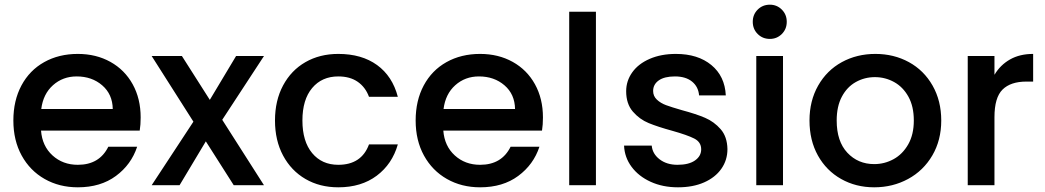

<svg xmlns="http://www.w3.org/2000/svg" viewBox="-20 -790 4457 819"><path d="M580 -289Q580 -258 576 -233H155Q160 -167 204 -127Q248 -87 312 -87Q404 -87 442 -164H565Q540 -88 474.5 -39.5Q409 9 312 9Q233 9 170.5 -26.5Q108 -62 72.5 -126.5Q37 -191 37 -276Q37 -361 71.5 -425.5Q106 -490 168.5 -525Q231 -560 312 -560Q390 -560 451 -526Q512 -492 546 -430.5Q580 -369 580 -289ZM461 -325Q460 -388 416 -426Q372 -464 307 -464Q248 -464 206 -426.5Q164 -389 156 -325Z M928 -279 1106 0H977L858 -187L746 0H627L805 -271L627 -551H756L875 -364L987 -551H1106Z M1153 -276Q1153 -361 1187.5 -425.5Q1222 -490 1283 -525Q1344 -560 1423 -560Q1523 -560 1588.5 -512.5Q1654 -465 1677 -377H1554Q1539 -418 1506 -441Q1473 -464 1423 -464Q1353 -464 1311.5 -414.5Q1270 -365 1270 -276Q1270 -187 1311.5 -137Q1353 -87 1423 -87Q1522 -87 1554 -174H1677Q1653 -90 1587 -40.5Q1521 9 1423 9Q1344 9 1283 -26.5Q1222 -62 1187.5 -126.5Q1153 -191 1153 -276Z M2296 -289Q2296 -258 2292 -233H1871Q1876 -167 1920 -127Q1964 -87 2028 -87Q2120 -87 2158 -164H2281Q2256 -88 2190.5 -39.5Q2125 9 2028 9Q1949 9 1886.5 -26.5Q1824 -62 1788.5 -126.5Q1753 -191 1753 -276Q1753 -361 1787.5 -425.5Q1822 -490 1884.5 -525Q1947 -560 2028 -560Q2106 -560 2167 -526Q2228 -492 2262 -430.5Q2296 -369 2296 -289ZM2177 -325Q2176 -388 2132 -426Q2088 -464 2023 -464Q1964 -464 1922 -426.5Q1880 -389 1872 -325Z M2522 -740V0H2408V-740Z M2872 9Q2807 9 2755.5 -14.5Q2704 -38 2674 -78.5Q2644 -119 2642 -169H2760Q2763 -134 2793.5 -110.5Q2824 -87 2870 -87Q2918 -87 2944.5 -105.5Q2971 -124 2971 -153Q2971 -184 2941.5 -199Q2912 -214 2848 -232Q2786 -249 2747 -265Q2708 -281 2679.5 -314Q2651 -347 2651 -401Q2651 -445 2677 -481.5Q2703 -518 2751.5 -539Q2800 -560 2863 -560Q2957 -560 3014.5 -512.5Q3072 -465 3076 -383H2962Q2959 -420 2932 -442Q2905 -464 2859 -464Q2814 -464 2790 -447Q2766 -430 2766 -402Q2766 -380 2782 -365Q2798 -350 2821 -341.5Q2844 -333 2889 -320Q2949 -304 2987.5 -287.5Q3026 -271 3054 -239Q3082 -207 3083 -154Q3083 -107 3057 -70Q3031 -33 2983.5 -12Q2936 9 2872 9Z M3264 -624Q3233 -624 3212 -645Q3191 -666 3191 -697Q3191 -728 3212 -749Q3233 -770 3264 -770Q3294 -770 3315 -749Q3336 -728 3336 -697Q3336 -666 3315 -645Q3294 -624 3264 -624ZM3320 -551V0H3206V-551Z M3709 9Q3631 9 3568 -26.5Q3505 -62 3469 -126.5Q3433 -191 3433 -276Q3433 -360 3470 -425Q3507 -490 3571 -525Q3635 -560 3714 -560Q3793 -560 3857 -525Q3921 -490 3958 -425Q3995 -360 3995 -276Q3995 -192 3957 -127Q3919 -62 3853.5 -26.5Q3788 9 3709 9ZM3709 -90Q3753 -90 3791.5 -111Q3830 -132 3854 -174Q3878 -216 3878 -276Q3878 -336 3855 -377.5Q3832 -419 3794 -440Q3756 -461 3712 -461Q3668 -461 3630.5 -440Q3593 -419 3571 -377.5Q3549 -336 3549 -276Q3549 -187 3594.5 -138.5Q3640 -90 3709 -90Z M4222 -471Q4247 -513 4288.5 -536.5Q4330 -560 4387 -560V-442H4358Q4291 -442 4256.5 -408Q4222 -374 4222 -290V0H4108V-551H4222Z"/></svg>

Font: Fz Poppins Med
Style: Regular
Weight: 500
Designer: Ninad Kale (Devanagari), Jonny Pinhorn (Latin)
Foundry: Indian Type Foundry
Version: Vit hóa bi Vntype.Com & FontZin.Com